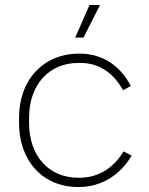

<svg xmlns="http://www.w3.org/2000/svg" viewBox="-20 -740 595 766"><path d="M313 -590 379 -720H337L280 -590ZM291 6H296C382 6 459 -40 505 -119L473 -136C432 -68 371 -31 298 -31H291C175 -31 96 -118 96 -249V-271C96 -401 175 -489 293 -489H300C373 -489 431 -452 471 -380L502 -397C459 -480 386 -526 299 -526H295C154 -526 56 -422 56 -271V-249C56 -98 151 6 291 6Z"/></svg>

Font: Fixel Text ExtraLight
Style: Regular
Weight: 200
Width: 4
Designer: AlfaBravo + MacPaw
Foundry: Kyrylo Tkachov, Marchela Mozhyna, Serhii Makarenko, Maria Weinstein, Zakhar Kryvoshyya
Version: Version 1.211